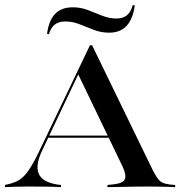

<svg xmlns="http://www.w3.org/2000/svg" viewBox="-34 -767 738 787"><path d="M140.3 -153.2Q109.7 -90.3 124.6 -55.2Q139.5 -20.2 201.6 -10.5L216.1 -8.9V0Q185.5 -1.6 152.4 -2Q119.4 -2.4 80.6 -2.4Q50.8 -2.4 29 -1.6Q7.3 -0.8 -13.7 0V-8.9L0 -12.1Q28.2 -18.5 47.2 -31Q66.1 -43.5 84.3 -70.2Q102.4 -96.8 125.8 -145.2L334.7 -581.5H343.5L592.7 -68.5Q603.2 -48.4 612.1 -35.9Q621 -23.4 632.7 -18.1Q644.4 -12.9 663.7 -10.5L683.9 -8.9V0Q671.8 -0.8 653.6 -1.2Q635.5 -1.6 614.5 -2Q593.5 -2.4 568.5 -2.4H567.7H566.9Q541.9 -2.4 519.4 -2Q496.8 -1.6 476.2 -1.2Q455.6 -0.8 438.3 -0.4Q421 0 406.5 0V-8.9L430.6 -11.3Q468.5 -15.3 477 -31Q485.5 -46.8 469.4 -82.3L284.7 -466.1L295.2 -479.8ZM158.1 -202.4 162.9 -211.3H450L453.2 -202.4ZM412.9 -633.1Q380.6 -633.1 351.2 -644.4Q321.8 -655.6 292.7 -667.3Q263.7 -679 233.9 -679Q206.5 -679 190.7 -666.5Q175 -654 166.1 -626.6L158.9 -628.2Q165.3 -681.5 191.1 -709.3Q216.9 -737.1 264.5 -737.1Q296.8 -737.1 326.2 -725.8Q355.6 -714.5 384.7 -702.8Q413.7 -691.1 442.7 -691.1Q470.2 -691.1 486.3 -704.4Q502.4 -717.7 510.5 -746.8L518.5 -744.4Q511.3 -690.3 485.5 -661.7Q459.7 -633.1 412.9 -633.1Z"/></svg>

Font: Playfair 144pt SemiExpanded SemiBold
Style: Regular
Weight: 600
Width: 6
Designer: Claus Eggers Sørensen
Foundry: Claus Eggers Sørensen
Version: Version 2.203